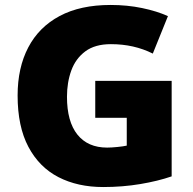

<svg xmlns="http://www.w3.org/2000/svg" viewBox="-20 -744 780 774"><path d="M364 -418H672V-33Q617 -14 545.5 -2Q474 10 396 10Q293 10 215.5 -30Q138 -70 94.5 -152Q51 -234 51 -359Q51 -471 94 -553Q137 -635 220.5 -679.5Q304 -724 426 -724Q493 -724 553 -711.5Q613 -699 657 -679L596 -528Q558 -547 516 -556.5Q474 -566 427 -566Q363 -566 324 -537Q285 -508 267.5 -460Q250 -412 250 -354Q250 -254 292 -201.5Q334 -149 412 -149Q429 -149 453.5 -151.5Q478 -154 491 -157V-269H364Z"/></svg>

Font: Noto Sans Georgian Black
Style: Regular
Weight: 900
Designer: Monotype Design Team, Akaki Razmadze
Foundry: Google LLC
Version: Version 2.005; ttfautohint (v1.8.4.7-5d5b)